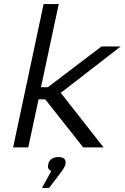

<svg xmlns="http://www.w3.org/2000/svg" viewBox="-20 -730 618 951"><path d="M196 -710 45 0H120L171 -238H204L392 0H493L281 -270L578 -500H483L217 -298H183L271 -710ZM188 201H223L281 125C293 109 300 97 304 85V84C309 61 297 48 270 48C242 48 224 60 219 83V85C215 100 220 111 234 117Z"/></svg>

Font: LT Wave Light
Style: Italic
Weight: 300
Designer: Daniel Lyons
Version: Version 2.5 (Glyphs App)